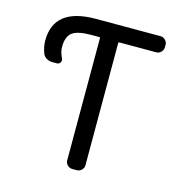

<svg xmlns="http://www.w3.org/2000/svg" viewBox="-108 -854 891 933"><g transform="rotate(15 337.5 -388.0)"><path d="M260.7 -754.9H585.9Q599.6 -754.9 609.9 -744.6Q620.1 -734.4 620.1 -720.7V-709Q620.1 -694.3 609.9 -684.1Q599.6 -673.8 585.9 -673.8H400.4Q395.5 -673.8 395.5 -669.9V-54.7Q395.5 -41 385.3 -30.8Q375 -20.5 361.3 -20.5H337.9Q324.2 -20.5 314 -30.8Q303.7 -41 303.7 -54.7V-669.9Q303.7 -673.8 298.8 -673.8H260.7Q189.5 -673.8 163.1 -652.8Q136.7 -631.8 136.7 -581.1Q136.7 -556.6 150.4 -527.3Q156.2 -516.6 150.4 -506.8Q144.5 -497.1 132.8 -497.1H109.4Q93.8 -497.1 80.1 -505.4Q66.4 -513.7 61.5 -528.3Q49.8 -559.6 49.8 -589.8Q49.8 -754.9 260.7 -754.9Z"/></g></svg>

Font: Gen Jyuu GothicL Regular
Style: Regular
Weight: 400
Designer: [Source Han Sans]
Ryoko NISHIZUKA  (kana & ideographs); Paul D. Hunt (Latin, Greek & Cyrillic); Wenlong ZHANG  (bopomofo
Version: Version 1.002.20150607